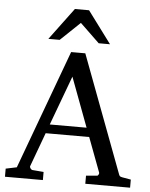

<svg xmlns="http://www.w3.org/2000/svg" viewBox="-60 -965 795 1015"><g transform="rotate(5 337.0 -458.0)"><path d="M431.2 0V-43L488.8 -47.9Q493.7 -47.9 497.1 -54.4Q500.5 -61 499 -64.9L430.2 -248H199.2L132.8 -67.9Q131.8 -64.9 132.8 -61.5Q133.8 -58.1 136.2 -54.9Q138.7 -51.8 141.6 -49.8Q144.5 -47.9 147 -47.9L206.1 -43V0H4.9V-43L63 -55.2L295.9 -687H371.1L603 -69.8Q606.4 -59.6 609.6 -56.2Q612.8 -52.7 624 -50.8L668.9 -43V0ZM314 -558.1 216.8 -295.9H412.1ZM437 -746.1 334 -845.2 230 -746.1H169.9L295.9 -915.5H371.1L497.1 -746.1Z"/></g></svg>

Font: Tagmukay Beta
Style: Regular
Weight: 400
Designer: Peter Martin
Foundry: SIL International
Version: Version 2.000; dev 82b92eM